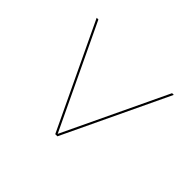

<svg xmlns="http://www.w3.org/2000/svg" viewBox="-98 -765 757 757"><g transform="rotate(-45 280.0 -387.0)"><path d="M60 -381.5V-393.5L500 -602.5V-593L67.5 -387.5L500 -182V-172.5Z"/></g></svg>

Font: Bodoni* 24pt
Style: Bold
Weight: 700
Version: Version 2.3